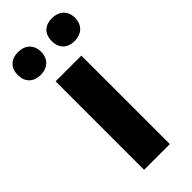

<svg xmlns="http://www.w3.org/2000/svg" viewBox="-277 -801 844 844"><g transform="rotate(-45 145.0 -379.0)"><path d="M-33 -687C-33 -640 -2 -616 39 -616C80 -616 112 -641 112 -687C112 -734 80 -758 39 -758C-2 -758 -33 -735 -33 -687ZM178 -687C178 -640 208 -616 250 -616C291 -616 323 -641 323 -687C323 -734 291 -758 250 -758C208 -758 178 -735 178 -687ZM225 0V-550H65V0Z"/></g></svg>

Font: Noto Sans Myanmar UI SemiCondensed ExtraBold
Style: Regular
Weight: 800
Width: 4
Designer: Monotype Design Team
Foundry: Monotype Imaging Inc.
Version: Version 2.103